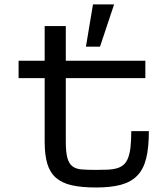

<svg xmlns="http://www.w3.org/2000/svg" viewBox="-20 -832 743 852"><path d="M392.6 -812.5H486.3L423.8 -625H361.3ZM640.6 -250Q640.6 -178.2 628.9 -130.1Q617.2 -82 589.6 -53.2Q562 -24.4 517.1 -12.2Q472.2 0 406.2 0Q342.3 0 298.8 -9.8Q255.4 -19.5 228.5 -43Q201.7 -66.4 189.9 -105.5Q178.2 -144.5 178.2 -203.1V-485.4H62.5V-562.5H178.2V-716.3H272V-562.5H625V-485.4H272V-203.1Q272 -156.2 279.1 -130.9Q286.1 -105.5 301.8 -93.8Q317.4 -82 343 -80.1Q368.7 -78.1 405.8 -78.1Q435.1 -78.1 458.3 -79.1Q481.4 -80.1 498.8 -85.2Q516.1 -90.3 528.3 -100.8Q540.5 -111.3 548.1 -130.4Q555.7 -149.4 559.1 -178.5Q562.5 -207.5 562.5 -250Z"/></svg>

Font: Michroma
Style: Regular
Weight: 400
Version: Version 1.000